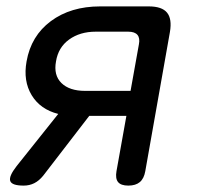

<svg xmlns="http://www.w3.org/2000/svg" viewBox="-20 -570 640 600"><path d="M54 10Q17 10 12 -4.5Q7 -19 32 -51L162 -214Q106 -228 79 -272.5Q52 -317 63 -378Q77 -458 139 -504Q201 -550 293 -550H445Q486 -550 502 -530.5Q518 -511 511 -470L434 -35Q430 -12 417 -1Q404 10 381 10Q358 10 349 -1Q340 -12 344 -35L375 -208H259L115 -21Q102 -5 87 2.5Q72 10 54 10ZM414 -431Q418 -451 409.5 -461Q401 -471 381 -471H279Q230 -471 196 -446.5Q162 -422 155 -378Q147 -335 172 -310.5Q197 -286 246 -286H388Z"/></svg>

Font: Maple Mono
Style: Italic
Weight: 400
Italic angle: -10°
Monospace: yes
Designer: subframe7536
Version: Version 7.300